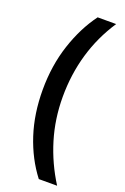

<svg xmlns="http://www.w3.org/2000/svg" viewBox="-167 -776 639 985"><g transform="rotate(20 152.0 -283.5)"><path d="M47 -280Q47 -412 84.5 -526Q122 -640 185 -725H286Q221 -627 188.5 -515.5Q156 -404 156 -281Q156 -160 189.5 -50Q223 60 285 158H185Q119 72 83 -38.5Q47 -149 47 -280Z"/></g></svg>

Font: Noto Sans Lao ExtraCondensed SemiBold
Style: Regular
Weight: 600
Width: 2
Designer: Monotype Design Team
Foundry: Monotype Imaging Inc.
Version: Version 2.003; ttfautohint (v1.8.4.7-5d5b)